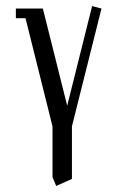

<svg xmlns="http://www.w3.org/2000/svg" viewBox="-20 -412 386 632"><path d="M32.2 -352.1V-383.8H121.1L201.2 -64L283.2 -392.1L314 -383.8L216.8 3.9V176.8L165 200.2L152.8 170.9V3.9L64 -352.1Z"/></svg>

Font: Gawaa
Style: Regular
Weight: 400
Designer: T. Christopher White
Version: Version 1.0